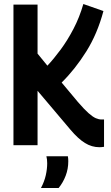

<svg xmlns="http://www.w3.org/2000/svg" viewBox="-20 -723 552 956"><path d="M475 10Q437 10 403 -11Q369 -32 331 -77L167 -271V0H47V-700H167V-456L216 -396Q248 -430 282 -476Q316 -522 346 -579.5Q376 -637 395 -703L495 -668Q465 -555 409.5 -466.5Q354 -378 287 -312L368 -215Q400 -178 421 -159.5Q442 -141 457 -134.5Q472 -128 486 -128H498V8Q491 9 485.5 9.5Q480 10 475 10ZM184 213Q201 181 208 149.5Q215 118 215 90Q215 80 214 71.5Q213 63 211 55H318Q320 67 320 80Q320 118 307 152Q294 186 272 213Z"/></svg>

Font: Georama Semi Condensed SemiBold
Style: Regular
Weight: 600
Width: 4
Designer: Jean-Baptiste Levee
Foundry: Production Type
Version: Version 1.000